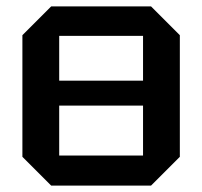

<svg xmlns="http://www.w3.org/2000/svg" viewBox="-20 -580 632 600"><path d="M50 -90V-470L140 -560H452L542 -470V-90L452 0H140ZM165 -468V-328H427V-468ZM165 -94H427V-250H165Z"/></svg>

Font: Tektur Medium
Style: Regular
Weight: 500
Designer: Adam Jagosz
Foundry: Adam Jagosz
Version: Version 1.005;gftools[0.9.30]